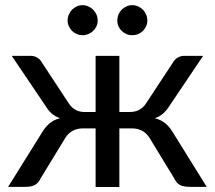

<svg xmlns="http://www.w3.org/2000/svg" viewBox="-20 -724 833 744"><path d="M11.5 0ZM246.5 -323.5Q268 -290 308 -290H350.5V-507.5H442.5V-290H483Q524.5 -290 546 -323.5L650 -481.5Q656.5 -493.5 668 -500.5Q679.5 -507.5 692.5 -507.5H767L637.5 -315Q625.5 -296 612.2 -284.2Q599 -272.5 580 -266Q604.5 -259.5 621 -245.8Q637.5 -232 650.5 -210L781 0H715.5Q690 0 676.5 -7.8Q663 -15.5 655 -33L560.5 -188Q549 -207 531.5 -216.8Q514 -226.5 491.5 -226.5H442.5V0.5H350.5V-226.5H301.5Q255.5 -226.5 232 -188L137.5 -33Q129.5 -15.5 116.2 -7.8Q103 0 77.5 0H11.5L142.5 -210Q155.5 -232 171.8 -245.8Q188 -259.5 212.5 -266Q193.5 -272.5 180.2 -284.2Q167 -296 155.5 -315L25.5 -507.5H100Q113.5 -507.5 124.8 -500.5Q136 -493.5 142.5 -481.5ZM358.5 -644.5Q358.5 -632.5 353.8 -622.2Q349 -612 341 -604.2Q333 -596.5 322.2 -592Q311.5 -587.5 299.5 -587.5Q288 -587.5 277.5 -592Q267 -596.5 259.2 -604.2Q251.5 -612 246.8 -622.2Q242 -632.5 242 -644.5Q242 -656.5 246.8 -667.5Q251.5 -678.5 259.2 -686.5Q267 -694.5 277.5 -699.2Q288 -704 299.5 -704Q311.5 -704 322.2 -699.2Q333 -694.5 341 -686.5Q349 -678.5 353.8 -667.5Q358.5 -656.5 358.5 -644.5ZM551 -644.5Q551 -632.5 546.2 -622.2Q541.5 -612 533.8 -604.2Q526 -596.5 515.2 -592Q504.5 -587.5 492.5 -587.5Q480.5 -587.5 470 -592Q459.5 -596.5 451.5 -604.2Q443.5 -612 439 -622.2Q434.5 -632.5 434.5 -644.5Q434.5 -656.5 439 -667.5Q443.5 -678.5 451.5 -686.5Q459.5 -694.5 470 -699.2Q480.5 -704 492.5 -704Q504.5 -704 515.2 -699.2Q526 -694.5 533.8 -686.5Q541.5 -678.5 546.2 -667.5Q551 -656.5 551 -644.5Z"/></svg>

Font: Lato Medium
Style: Regular
Weight: 500
Designer: Lukasz Dziedzic
Foundry: tyPoland Lukasz Dziedzic
Version: Version 2.006; 2014-01-15